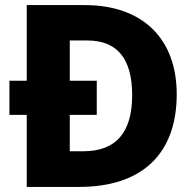

<svg xmlns="http://www.w3.org/2000/svg" viewBox="-20 -734 761 754"><path d="M313 -714H85V-417H17V-283H85V0H291C538 0 674 -130 674 -364C674 -582 540 -714 313 -714ZM307 -140H254V-283H360V-417H254V-575H323C441 -575 499 -503 499 -360C499 -213 435 -140 307 -140Z"/></svg>

Font: Kathrein 85 Heavy
Style: Regular
Weight: 900
Designer: Lazydogs Typefoundry, based on Open Sans by Ascender Corporation
Foundry: Lazydogs Typefoundry
Version: Version 1.003;PS 001.003;hotconv 1.0.88;makeotf.lib2.5.64775